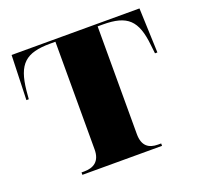

<svg xmlns="http://www.w3.org/2000/svg" viewBox="-100 -644 775 752"><g transform="rotate(-20 287.5 -268.0)"><path d="M121 0H453V-10H440C402 -10 376 -27 376 -77V-526H397C500 -526 536 -492 547 -385L551 -350H561L554 -536H21L15 -350H25L28 -385C39 -492 75 -526 179 -526H200V-77C200 -27 171 -10 132 -10H121Z"/></g></svg>

Font: Noto Serif Display ExtraBold
Style: Regular
Weight: 800
Designer: Monotype Design Team
Foundry: Monotype Imaging Inc.
Version: Version 2.009